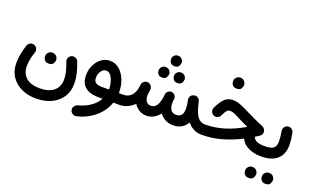

<svg xmlns="http://www.w3.org/2000/svg" viewBox="-97 -1154 3167 1952"><g transform="rotate(20 1486.5 -177.5)"><path d="M350.1 262.7Q255.9 262.7 186 228Q116.2 193.4 77.6 132.3Q39.1 71.3 39.1 -8.3Q39.1 -57.6 49.3 -109.9Q59.6 -162.1 76.2 -211.4Q84.5 -232.9 105.5 -242.7Q126.5 -252.4 147.5 -244.1Q168.5 -236.3 178.5 -215.3Q188.5 -194.3 180.2 -172.9Q167 -134.3 158.7 -93.8Q150.4 -53.2 150.4 -18.1Q150.4 62 201.4 107.2Q252.4 152.3 349.6 152.3Q447.3 152.3 500.5 107.4Q553.7 62.5 553.7 -17.1Q553.7 -57.6 542.7 -101.6Q531.7 -145.5 513.2 -192.9Q503.9 -214.4 512.9 -235.4Q522 -256.3 542.5 -265.1Q563.5 -273.9 585 -265.4Q606.4 -256.8 615.7 -235.4Q638.2 -179.2 651.9 -121.6Q665.5 -64 665.5 -7.3Q665.5 72.3 626 133.1Q586.4 193.8 515.4 228.3Q444.3 262.7 350.1 262.7ZM290.5 -175.8Q290.5 -197.8 306.9 -215.6Q323.2 -233.4 349.1 -233.4Q367.7 -233.4 380.4 -225.6Q393.1 -217.8 400.4 -206.5Q410.2 -190.4 410.2 -175.3Q410.2 -157.2 397.7 -136Q385.3 -114.7 349.6 -114.7Q325.2 -114.7 312.7 -125.2Q300.3 -135.7 294.9 -149.4Q290.5 -162.1 290.5 -175.8Z M938 33.2Q848.1 33.2 797.9 -8.8Q747.6 -50.8 747.6 -135.7Q747.6 -194.3 771.5 -244.4Q795.4 -294.4 836.4 -325.2Q877.4 -356 928.7 -356Q988.3 -356 1032 -317.6Q1075.7 -279.3 1099.9 -217.8Q1124 -156.2 1124 -85.4Q1124 -81.1 1124 -77.1H1167.5Q1190.4 -77.1 1206.5 -61Q1222.7 -44.9 1222.7 -22Q1222.7 0.5 1206.5 16.8Q1190.4 33.2 1167.5 33.2H1104Q1081.1 100.1 1034.9 153.1Q988.8 206.1 927.2 241.5Q865.7 276.9 795.9 291.5Q773.4 295.9 754.2 282.7Q734.9 269.5 731 247.6Q726.6 224.6 740 206.5Q753.4 188.5 774.9 182.1Q851.1 161.6 905.3 123.3Q959.5 85 988.3 33.2ZM937 -77.1H1017.1Q1017.1 -79.1 1017.1 -81.5Q1017.1 -117.7 1006.6 -156.5Q996.1 -195.3 976.1 -221.9Q956.1 -248.5 926.3 -248.5Q893.6 -248.5 872.3 -217Q851.1 -185.5 851.1 -145.5Q851.1 -106.9 874 -92Q897 -77.1 937 -77.1Z M1112.3 -22Q1112.3 -44.9 1128.4 -61Q1144.5 -77.1 1167.5 -77.1Q1222.2 -77.1 1254.2 -108.9Q1286.1 -140.6 1296.9 -197.3Q1298.8 -211.4 1301.8 -234.4Q1305.7 -257.3 1324 -271Q1342.3 -284.7 1364.7 -281.2Q1387.2 -277.8 1401.1 -259.3Q1415 -240.7 1412.1 -217.8Q1411.6 -213.9 1411.1 -210.9Q1410.2 -203.6 1409.2 -196.3Q1406.7 -179.7 1406 -169.9Q1405.3 -160.2 1405.3 -150.9Q1405.3 -113.3 1422.6 -90.3Q1439.9 -67.4 1472.2 -67.4Q1510.7 -67.4 1533 -100.3Q1555.2 -133.3 1564.5 -197.8Q1565.4 -209.5 1567.4 -222.2V-224.1Q1569.8 -250 1592.3 -263.7Q1592.3 -264.2 1592.8 -264.2Q1592.8 -264.2 1593.3 -264.2Q1609.4 -273.9 1627.9 -271.5Q1645 -269 1657.2 -256.8Q1669.4 -244.6 1672.4 -228.5Q1672.4 -228 1672.4 -227.5Q1672.4 -227.5 1672.4 -227.1Q1673.3 -220.7 1672.9 -214.4Q1671.4 -201.2 1669.4 -188.5Q1668.5 -176.8 1668.5 -166.5Q1668.5 -123 1687 -95.7Q1705.6 -68.4 1746.1 -68.4Q1783.7 -68.4 1801.8 -92.3Q1819.8 -116.2 1819.8 -159.2Q1819.8 -180.7 1816.7 -203.4Q1813.5 -226.1 1807.6 -251Q1804.2 -264.2 1808.1 -277.8Q1816.9 -310.1 1849.1 -316.9Q1871.1 -323.2 1891.1 -310.8Q1911.1 -298.3 1916 -275.9Q1916.5 -272.9 1917 -270.5Q1919.4 -260.7 1921.4 -252.4Q1942.4 -160.6 1973.4 -118.9Q2004.4 -77.1 2054.2 -77.1H2054.7Q2077.6 -77.1 2093.8 -61Q2109.9 -44.9 2109.9 -22Q2109.9 0.5 2093.8 16.8Q2077.6 33.2 2054.7 33.2H2054.2Q2007.8 33.2 1970.2 12.9Q1932.6 -7.3 1902.3 -43Q1880.4 -2.9 1842.3 19.5Q1804.2 42 1752.9 42Q1705.1 42 1667.5 22.5Q1629.9 2.9 1605 -32.2Q1577.1 2.9 1541.3 22.9Q1505.4 43 1463.4 43Q1419.4 43 1384.3 21.7Q1349.1 0.5 1327.1 -35.2Q1295.9 -3.9 1255.4 14.6Q1214.8 33.2 1167.5 33.2Q1145 33.2 1128.7 16.8Q1112.3 0.5 1112.3 -22ZM1503.9 -585.9Q1503.9 -607.4 1519.8 -624.3Q1535.6 -641.1 1560.5 -641.1Q1578.1 -641.1 1590.3 -633.8Q1602.5 -626.5 1609.9 -615.2Q1618.7 -601.1 1618.7 -585.9Q1618.7 -568.4 1606.7 -547.9Q1594.7 -527.3 1561 -527.3Q1537.6 -527.3 1525.6 -537.4Q1513.7 -547.4 1508.8 -560.5Q1503.9 -572.3 1503.9 -585.9ZM1590.3 -435.5Q1590.3 -457 1606 -473.9Q1621.6 -490.7 1646.5 -490.7Q1664.6 -490.7 1676.8 -483.6Q1689 -476.6 1695.8 -465.3Q1705.1 -450.7 1705.1 -435.5Q1705.1 -418 1693.1 -397.5Q1681.2 -377 1647 -377Q1624 -377 1611.8 -387Q1599.6 -397 1594.7 -410.6Q1590.3 -423.3 1590.3 -435.5ZM1424.3 -434.6Q1424.3 -456.1 1440.2 -472.9Q1456.1 -489.7 1481 -489.7Q1498.5 -489.7 1510.7 -482.4Q1522.9 -475.1 1529.8 -463.9Q1539.1 -450.2 1539.1 -434.1Q1539.1 -416.5 1527.1 -396.2Q1515.1 -376 1481 -376Q1458 -376 1445.8 -386Q1433.6 -396 1428.7 -409.2Q1424.3 -421.9 1424.3 -434.6Z M2240.2 -408.2Q2283.7 -408.2 2333 -387.5Q2382.3 -366.7 2435.5 -339.4Q2470.2 -321.3 2513.7 -301.5Q2557.1 -281.7 2611.3 -258.8Q2626 -252.4 2635.3 -238Q2644.5 -223.6 2644.5 -208Q2644.5 -177.2 2618.7 -161.1Q2596.2 -146.5 2574.7 -132.8Q2585 -104.5 2615 -90.8Q2645 -77.1 2699.2 -77.1H2699.7Q2722.7 -77.1 2738.8 -61Q2754.9 -44.9 2754.9 -22Q2754.9 0.5 2738.8 16.8Q2722.7 33.2 2699.7 33.2H2699.2Q2626 33.2 2566.2 6.1Q2506.3 -21 2478 -78.1Q2376.5 -25.4 2271.7 3.9Q2167 33.2 2054.7 33.2Q2031.7 33.2 2015.4 16.8Q1999 0.5 1999 -22Q1999 -44.4 2015.4 -60.8Q2031.7 -77.1 2054.7 -77.1Q2160.6 -77.1 2262.7 -108.6Q2364.7 -140.1 2467.3 -201.2Q2438.5 -214.8 2412.6 -227.1Q2386.7 -239.3 2363.3 -252Q2325.7 -272 2298.1 -283.7Q2270.5 -295.4 2250.5 -295.4Q2228 -295.4 2213.6 -278.1Q2199.2 -260.7 2180.7 -220.2Q2173.8 -202.1 2149.2 -192.1Q2124.5 -182.1 2100.6 -197.3Q2085.4 -207 2078.6 -227.1Q2071.8 -247.1 2081.1 -267.6Q2110.4 -330.6 2146.5 -369.4Q2182.6 -408.2 2240.2 -408.2ZM2173.3 -590.3Q2173.3 -612.3 2189.7 -630.1Q2206.1 -647.9 2231.9 -647.9Q2250.5 -647.9 2263.2 -640.1Q2275.9 -632.3 2283.2 -621.1Q2293 -605 2293 -589.8Q2293 -571.8 2280.5 -550.5Q2268.1 -529.3 2232.4 -529.3Q2208 -529.3 2195.6 -539.8Q2183.1 -550.3 2177.7 -564Q2173.3 -576.7 2173.3 -590.3Z M2644.5 -22Q2644.5 -44.9 2660.9 -61Q2677.2 -77.1 2699.7 -77.1Q2765.1 -77.1 2793.5 -97.2Q2821.8 -117.2 2821.8 -172.9Q2821.8 -192.4 2818.8 -222.9Q2815.9 -253.4 2810.1 -284.2Q2807.1 -306.6 2821 -325Q2835 -343.3 2857.4 -346.7Q2880.4 -350.1 2898.4 -336.2Q2916.5 -322.3 2920.4 -299.8Q2927.2 -263.7 2930.7 -230.5Q2934.1 -197.3 2934.1 -172.4Q2934.1 -72.3 2874.3 -19.5Q2814.5 33.2 2699.7 33.2Q2677.2 33.2 2660.9 16.8Q2644.5 0.5 2644.5 -22ZM2779.3 219.2Q2779.3 197.3 2795.9 179.7Q2812.5 162.1 2838.4 162.1Q2856.9 162.1 2869.6 169.7Q2882.3 177.2 2889.6 189Q2898.9 203.6 2898.9 219.7Q2898.9 237.8 2886.7 259Q2874.5 280.3 2838.4 280.3Q2814.5 280.3 2801.8 269.8Q2789.1 259.3 2783.7 245.6Q2779.3 232.9 2779.3 219.2ZM2598.6 220.7Q2598.6 198.7 2615 180.9Q2631.3 163.1 2657.7 163.1Q2676.3 163.1 2689 170.9Q2701.7 178.7 2709 189.9Q2718.3 204.6 2718.3 221.2Q2718.3 239.3 2705.8 260.5Q2693.4 281.7 2657.7 281.7Q2633.8 281.7 2621.1 271.2Q2608.4 260.7 2603 247.1Q2598.6 233.9 2598.6 220.7Z"/></g></svg>

Font: Mikhak SemiBold
Style: Regular
Weight: 600
Designer: Amin Abedi
Version: Version 3.3